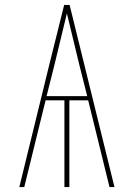

<svg xmlns="http://www.w3.org/2000/svg" viewBox="-20 -755 540 775"><path d="M58 0 178 -490 239 -735H261L442 0H422L336 -350H260V0H240V-350H164L78 0ZM332 -367 301 -490Q288 -543 275.5 -595.5Q263 -648 250 -701Q237 -648 224.5 -595.5Q212 -543 199 -490L168 -367Z"/></svg>

Font: Iosevka Thin
Style: Regular
Weight: 100
Monospace: yes
Designer: Belleve Invis
Foundry: Belleve Invis
Version: Version 32.5.0; ttfautohint (v1.8.4)